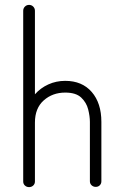

<svg xmlns="http://www.w3.org/2000/svg" viewBox="-20 -752 492 786"><path d="M99 14Q89 14 82 7.5Q75 1 75 -9V-708Q75 -718 82 -725Q89 -732 99 -732Q109 -732 116 -725Q123 -718 123 -708V-366Q146 -392 178 -406.5Q210 -421 247 -421Q316 -421 355.5 -375.5Q395 -330 395 -253V-10Q395 0 388.5 6.5Q382 13 372 13Q362 13 355 6.5Q348 0 348 -10V-253Q348 -276 341 -304Q334 -332 312.5 -352.5Q291 -373 247 -373Q195 -373 159 -341Q123 -309 123 -250V-9Q123 1 116 7.5Q109 14 99 14Z"/></svg>

Font: Zen Kurenaido
Style: ARC
Weight: 400
Designer: Yoshimichi Ohira
Foundry: Positype
Version: Version 1.001